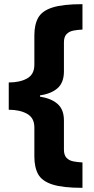

<svg xmlns="http://www.w3.org/2000/svg" viewBox="-20 -739 452 922"><path d="M376 163Q282 163 232 147Q182 131 163.5 98Q145 65 145 12V-127Q145 -173 110 -192.5Q75 -212 22 -212V-343Q76 -343 110.5 -362.5Q145 -382 145 -428V-569Q145 -621 163.5 -654Q182 -687 232 -703Q282 -719 376 -719V-597Q352 -596 332 -592Q312 -588 299.5 -575Q287 -562 287 -535V-396Q287 -343 257 -316Q227 -289 172 -281V-275Q228 -266 257.5 -239Q287 -212 287 -161V-21Q287 6 299.5 19Q312 32 332.5 36Q353 40 376 41Z"/></svg>

Font: Noto Sans ExtraBold
Style: Regular
Weight: 800
Designer: Monotype Design Team
Foundry: Monotype Imaging Inc.
Version: Version 2.007